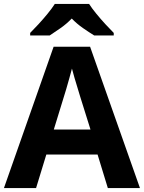

<svg xmlns="http://www.w3.org/2000/svg" viewBox="-20 -954 730 974"><path d="M527 0 475 -170H215L163 0H0L252 -717H437L690 0ZM387 -463Q382 -480 374 -506Q366 -532 358 -559Q350 -586 345 -606Q340 -586 331.5 -556.5Q323 -527 315.5 -500.5Q308 -474 304 -463L253 -297H439ZM432 -934Q446 -912 468.5 -884.5Q491 -857 515 -831Q539 -805 557 -787V-774H458Q432 -790 401 -811.5Q370 -833 344 -860Q318 -833 288 -812Q258 -791 232 -774H133V-787Q152 -806 175.5 -831.5Q199 -857 221.5 -884.5Q244 -912 258 -934Z"/></svg>

Font: Noto Sans Sundanese
Style: Regular
Weight: 400
Designer: Monotype Design Team (Regular), Sérgio L. Martins (other weights)
Foundry: Monotype Imaging Inc.
Version: Version 2.003